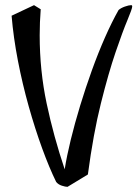

<svg xmlns="http://www.w3.org/2000/svg" viewBox="-20 -697 533 745"><path d="M242 28Q234 28 220 23.5Q206 19 198 9Q171 -46 143.5 -121.5Q116 -197 91.5 -284Q67 -371 49.5 -461.5Q32 -552 25 -636L112 -677L138 -661Q136 -636 135 -610.5Q134 -585 134 -560Q134 -423 161 -295.5Q188 -168 231 -40Q239 -91 254.5 -154.5Q270 -218 291 -287Q312 -356 336.5 -424Q361 -492 387.5 -552Q414 -612 440 -658Q449 -666 464.5 -671.5Q480 -677 489 -677Q493 -677 493 -672Q493 -663 474.5 -619Q456 -575 428.5 -494.5Q401 -414 371.5 -296Q342 -178 321 -20Z"/></svg>

Font: Julee
Style: Regular
Weight: 400
Designer: Julian Tunni
Foundry: Julian Tunni
Version: Version 1.002; ttfautohint (v1.8.4.7-5d5b);gftools[0.9.23]